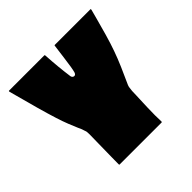

<svg xmlns="http://www.w3.org/2000/svg" viewBox="-163 -777 926 926"><g transform="rotate(-45 300.0 -314.5)"><path d="M333 -629H576Q580 -629 578 -623Q577 -620 567 -581.5Q557 -543 542 -491Q527 -439 515 -406Q502 -369 484 -327.5Q466 -286 454.5 -261.5Q443 -237 443 -233Q439 -212 439 -178Q439 -173 436 -101Q434 -42 436 -4Q436 0 433 0H146Q144 0 144 -4Q144 -6 144.5 -52Q145 -98 146 -146Q147 -194 147 -204Q147 -213 146.5 -218.5Q146 -224 145.5 -226.5Q145 -229 142 -236.5Q139 -244 138 -249Q137 -251 129.5 -268Q122 -285 110.5 -314Q99 -343 89 -375Q65 -450 19 -624Q18 -629 22 -629H262Q265 -629 265 -625Q270 -540 280 -469Q281 -463 285 -459.5Q289 -456 294 -456Q303 -456 307 -469Q313 -491 321.5 -557.5Q330 -624 330.5 -626.5Q331 -629 333 -629Z"/></g></svg>

Font: Cubao Free 
Style: Regular
Weight: 400
Designer: Aaron Amar
Version: Version 001.001